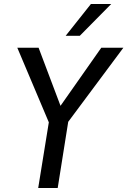

<svg xmlns="http://www.w3.org/2000/svg" viewBox="-20 -945 640 965"><path d="M172 0 231 -365 239 -298 67 -705H174L288 -403H277L489 -705H600L297 -298L328 -365L270 0ZM310 -765 437 -925H539L381 -765Z"/></svg>

Font: Nunito Sans 10pt Condensed SemiBold
Style: Italic
Weight: 600
Width: 3
Italic angle: -9°
Designer: Vernon Adams
Foundry: Vernon Adams
Version: Version 3.101;gftools[0.9.27]